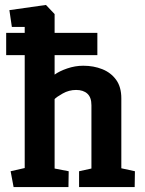

<svg xmlns="http://www.w3.org/2000/svg" viewBox="-20 -757 587 777"><path d="M5 -624H374V-534H5ZM35 0 23 -64 80 -77V-648H28L18 -716L166 -737L201 -700V-455Q220 -469 252 -480Q284 -491 317 -491Q359 -491 394 -477Q429 -463 450 -434Q471 -405 471 -359V-76L526 -64L525 0H300V-64L350 -75V-331Q350 -363 333.5 -378Q317 -393 288 -393Q259 -393 233.5 -378.5Q208 -364 201 -356V-75L258 -64L257 0Z"/></svg>

Font: Kreon Light
Style: Regular
Weight: 300
Designer: Julia Petretta
Foundry: Julia Petretta and Eli Heuer
Version: Version 2.002